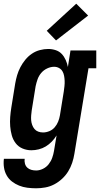

<svg xmlns="http://www.w3.org/2000/svg" viewBox="-25 -802 545 1035"><path d="M170 213Q146 213 122.5 210Q99 207 78 198.5Q57 190 39.5 176.5Q22 163 11 143.5Q0 124 -3.5 101Q-7 78 -4 54H108Q106 67 109.5 80Q113 93 122 101.5Q131 110 143.5 113.5Q156 117 170 117Q188 117 206.5 108Q225 99 237.5 83Q250 67 256.5 48.5Q263 30 266 12L280 -72Q269 -54 254 -38.5Q239 -23 221.5 -12.5Q204 -2 184 3Q164 8 144 8Q119 8 96.5 -1.5Q74 -11 59.5 -30Q45 -49 38.5 -72.5Q32 -96 30 -121Q28 -146 30 -171.5Q32 -197 36 -222L57 -352Q61 -375 67.5 -397Q74 -419 85 -440Q96 -461 111.5 -480Q127 -499 147 -512.5Q167 -526 190 -532Q213 -538 235 -538Q256 -538 275.5 -531.5Q295 -525 308 -511Q321 -497 329 -479Q337 -461 341 -441L355 -530H494V-434H452L376 27Q372 52 364 76Q356 100 342.5 122Q329 144 309.5 162Q290 180 267 192Q244 204 219 208.5Q194 213 170 213ZM207 -88Q224 -88 241 -95Q258 -102 270 -116Q282 -130 288.5 -146.5Q295 -163 298 -180L319 -310Q321 -324 322.5 -338Q324 -352 323.5 -366Q323 -380 320.5 -393.5Q318 -407 311.5 -418Q305 -429 293 -435.5Q281 -442 267 -442Q248 -442 229 -433Q210 -424 197 -408.5Q184 -393 177.5 -374.5Q171 -356 167 -337L146 -207Q144 -193 143 -179.5Q142 -166 143 -153.5Q144 -141 148.5 -128.5Q153 -116 161 -106.5Q169 -97 181 -92.5Q193 -88 207 -88ZM277 -584 227 -636 386 -782 450 -718Z"/></svg>

Font: Iosevka Curly Slab Oblique
Style: Bold
Weight: 700
Italic angle: -9°
Monospace: yes
Designer: Belleve Invis
Foundry: Belleve Invis
Version: Version 11.1.0; ttfautohint (v1.8.3)